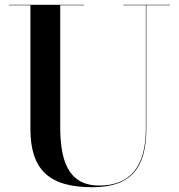

<svg xmlns="http://www.w3.org/2000/svg" viewBox="-20 -770 750 805"><path d="M17.5 -750V-748H107.5V-230C107.5 -57 187 15 367.5 15C528 15 593.5 -65 593.5 -230V-748H692.5V-750H497.5V-748H591.5V-230C591.5 -67.5 522.5 8 396 8C259.5 8 232.5 -108 232.5 -240V-748H332.5V-750Z"/></svg>

Font: Bodoni* 96pt Medium
Style: Regular
Weight: 500
Version: Version 2.3